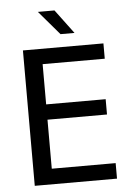

<svg xmlns="http://www.w3.org/2000/svg" viewBox="-54 -812 609 854"><g transform="rotate(-5 250.0 -385.0)"><path d="M66.4 -604.5H425.8V-536.1H148.4V-356.4H414.1V-288.1H148.4V-69.3H433.6V0H66.4ZM221.7 -769.5 301.8 -662.1H239.3L147.5 -769.5Z"/></g></svg>

Font: BabelStone Pseudographica Colour
Style: Regular
Weight: 400
Designer: Andrew West
Foundry: BabelStone
Version: Version 16.0.0